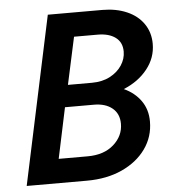

<svg xmlns="http://www.w3.org/2000/svg" viewBox="-51 -737 720 785"><g transform="rotate(-5 309.5 -345.0)"><path d="M27 0 174 -690H398Q454 -690 498 -671Q542 -652 566.5 -616.5Q591 -581 591 -534Q591 -477 554.5 -431Q518 -385 457 -360Q501 -340 526.5 -304Q552 -268 552 -219Q552 -156 516.5 -106.5Q481 -57 418.5 -28.5Q356 0 274 0ZM231 -397H329Q372 -397 403.5 -413.5Q435 -430 452.5 -456.5Q470 -483 470 -513Q470 -551 443 -571Q416 -591 370 -591H273ZM167 -99H286Q353 -99 393 -134.5Q433 -170 433 -220Q433 -261 405 -284Q377 -307 330 -307H211Z"/></g></svg>

Font: Radio Canada Medium
Style: Italic
Weight: 500
Italic angle: -12°
Designer: Charles Daoud, Etienne Aubert Bonn, Alexandre Saumier Demers, Jacques Le Bailly
Foundry: Radio-Canada
Version: Version 2.104; ttfautohint (v1.8.4.7-5d5b);gftools[0.9.28.de